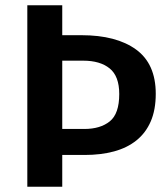

<svg xmlns="http://www.w3.org/2000/svg" viewBox="-20 -711 635 731"><path d="M434 -353Q434 -421 397.5 -450.5Q361 -480 297 -480H217V-220H301Q362 -220 398 -249Q434 -278 434 -353ZM573 -354Q573 -293 554 -249Q535 -205 499.5 -176.5Q464 -148 414 -134.5Q364 -121 302 -121H217V0H84V-691H217V-577H290Q423 -577 498 -522.5Q573 -468 573 -354Z"/></svg>

Font: Qnwhxotralxmqkhsjrfbfhwcoqn
Style: Regular
Weight: 500
Designer: Carrois Corporate & Edenspiekermann
Foundry: Carrois Corporate GbR & Edenspiekermann AG
Version: Version 2.001